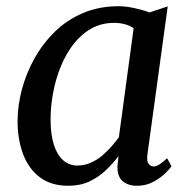

<svg xmlns="http://www.w3.org/2000/svg" viewBox="-20 -587 612 617"><path d="M454 -92.5Q450.5 -69.5 457.5 -60.8Q464.5 -52 473 -52Q482 -52 492.2 -58.5Q502.5 -65 517 -78.5L531 -53Q527 -46 512 -31Q497 -16 473.2 -3Q449.5 10 420 10Q391.5 10 374 -5Q356.5 -20 357.5 -54L361 -85.5Q343.5 -62.5 320.8 -40.5Q298 -18.5 268 -4.2Q238 10 199.5 10Q144.5 10 108.2 -17.2Q72 -44.5 54.2 -91.8Q36.5 -139 36.5 -197.5Q36.5 -247 50.2 -299Q64 -351 90.5 -398.8Q117 -446.5 156 -484.8Q195 -523 246.5 -545Q298 -567 361 -567Q384 -567 411.8 -561Q439.5 -555 460.5 -547L519 -566.5ZM409.5 -496.5Q396 -505.5 380 -509.5Q364 -513.5 346.5 -513.5Q306 -513.5 273.5 -495.2Q241 -477 216.5 -445.5Q192 -414 175.5 -373.8Q159 -333.5 150.8 -289.5Q142.5 -245.5 142.5 -203Q142.5 -154.5 153.2 -121.5Q164 -88.5 183.2 -71.8Q202.5 -55 228 -55Q251 -55 271 -63.8Q291 -72.5 307.8 -86.5Q324.5 -100.5 338 -116Q351.5 -131.5 362 -146Z"/></svg>

Font: Merriweather 20pt
Style: Italic
Weight: 400
Italic angle: -7.8°
Version: Version 2.101